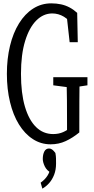

<svg xmlns="http://www.w3.org/2000/svg" viewBox="-20 -854 561 1144"><path d="M281.7 5.9Q223.6 5.9 175.5 -25.4Q127.4 -56.6 92.8 -112.8Q58.1 -168.9 39.6 -246.1Q21 -323.2 21 -414.1Q21 -503.9 39.6 -580.8Q58.1 -657.7 93.3 -714.6Q128.4 -771.5 177.2 -802.7Q226.1 -834 285.2 -834Q316.9 -834 343.8 -828.1Q370.6 -822.3 394.5 -809.6Q418.5 -796.9 439.9 -777.3L443.4 -602.5H395L375 -781.7L424.3 -757.3V-689Q393.6 -734.9 360.8 -754.4Q328.1 -773.9 291.5 -773.9Q238.3 -773.9 196.3 -731.9Q154.3 -689.9 129.6 -609.6Q105 -529.3 105 -414.1Q105 -298.8 128.4 -219Q151.9 -139.2 194.6 -97.2Q237.3 -55.2 296.9 -55.2Q330.1 -55.2 356.7 -67.1Q383.3 -79.1 415 -104L379.4 -46.9V-117.7Q379.4 -186 378.9 -255.6Q378.4 -325.2 376.5 -394H454.1Q453.1 -326.7 452.9 -257.6Q452.6 -188.5 452.6 -117.7V-64.9Q412.6 -32.2 371.3 -13.2Q330.1 5.9 281.7 5.9ZM297.4 -345.7V-394H501V-345.7L414.1 -332.5H397.5ZM314 120.1Q314 157.7 302.7 186.8Q291.5 215.8 273.2 236.6Q254.9 257.3 232.4 270L222.2 234.4Q249 215.3 263.7 191.4Q278.3 167.5 279.8 144L288.1 178.2Q258.8 162.6 246.8 137.5Q234.9 112.3 234.9 93.3Q234.9 66.4 244.1 48.6Q253.4 30.8 272.5 30.8Q282.2 30.8 291 37.1Q299.8 43.5 310.1 57.6Q313.5 76.2 313.7 90.3Q314 104.5 314 120.1Z"/></svg>

Font: Scarab Serif
Style: Regular
Weight: 400
Designer: John Roberts
Foundry: Scarab
Version: 1.0